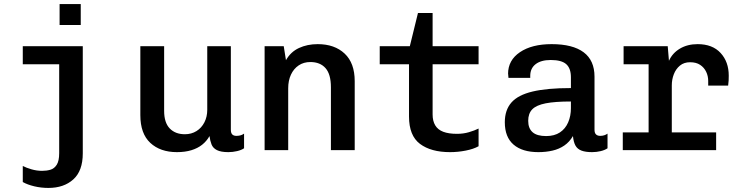

<svg xmlns="http://www.w3.org/2000/svg" viewBox="-20 -738 3640 944"><path d="M218 186Q182 186 148.5 178Q115 170 92 157V78Q109 87 135 94.5Q161 102 187 102Q209 102 228 96.5Q247 91 259 72Q271 53 271 15V-422H92V-511H387V16Q387 102 340.5 144Q294 186 218 186ZM273 -615V-718H377V-615Z M850 10Q768 10 719 -35.5Q670 -81 670 -172V-511H787V-193Q787 -135 814.5 -106.5Q842 -78 889 -78Q921 -78 946 -93.5Q971 -109 985 -136.5Q999 -164 999 -198V-511H1115V-100Q1115 -84 1122 -77Q1129 -70 1142 -70Q1151 -70 1160.5 -72Q1170 -74 1180 -81V-9Q1167 0 1145.5 5Q1124 10 1103 10Q1066 10 1046.5 0Q1027 -10 1020 -28Q1013 -46 1010 -69Q996 -44 974 -26.5Q952 -9 921 0.5Q890 10 850 10Z M1281 0V-511H1375L1386 -442Q1409 -483 1450 -502Q1491 -521 1542 -521Q1625 -521 1674.5 -474.5Q1724 -428 1724 -339V0H1607V-309Q1607 -373 1580.5 -403Q1554 -433 1506 -433Q1473 -433 1448.5 -416.5Q1424 -400 1410.5 -371Q1397 -342 1397 -304V0Z M2193 10Q2099 10 2045 -30.5Q1991 -71 1991 -165V-422H1847V-511H1995L2035 -674H2107V-511H2333V-422H2107V-175Q2107 -143 2120 -121.5Q2133 -100 2159.5 -90Q2186 -80 2227 -80Q2258 -80 2285.5 -88Q2313 -96 2333 -106V-19Q2308 -5 2269.5 2.5Q2231 10 2193 10Z M2627 10Q2548 10 2505 -27Q2462 -64 2462 -137Q2462 -197 2494.5 -234Q2527 -271 2598.5 -288Q2670 -305 2787 -305V-358Q2787 -402 2764 -422.5Q2741 -443 2688 -443Q2640 -443 2613.5 -422.5Q2587 -402 2587 -365V-355H2480Q2479 -368 2478.5 -372.5Q2478 -377 2478 -376.5Q2478 -376 2478 -374.5Q2478 -373 2478 -375Q2478 -442 2536.5 -481.5Q2595 -521 2692 -521Q2796 -521 2849.5 -481Q2903 -441 2903 -361V-100Q2903 -84 2910.5 -77Q2918 -70 2931 -70Q2952 -70 2967 -81V-9Q2954 0 2933.5 5Q2913 10 2891 10Q2859 10 2839 2.5Q2819 -5 2809.5 -22Q2800 -39 2797 -69Q2780 -40 2754.5 -22.5Q2729 -5 2696.5 2.5Q2664 10 2627 10ZM2665 -69Q2706 -69 2733 -87Q2760 -105 2773.5 -136.5Q2787 -168 2787 -206V-239Q2709 -239 2663 -230Q2617 -221 2597 -200.5Q2577 -180 2577 -144Q2577 -107 2598.5 -88Q2620 -69 2665 -69Z M3169 0V-422H3046V-511H3263L3269 -439Q3286 -477 3323 -499Q3360 -521 3410 -521Q3483 -521 3523 -477.5Q3563 -434 3563 -366Q3563 -354 3562.5 -342.5Q3562 -331 3560 -317H3462V-340Q3462 -364 3452 -385Q3442 -406 3422.5 -419Q3403 -432 3373 -432Q3343 -432 3323 -415.5Q3303 -399 3293 -373Q3283 -347 3283 -318V0ZM3042 0V-87H3501V0Z"/></svg>

Font: Chivo Mono Medium
Style: Regular
Weight: 500
Monospace: yes
Designer: Hector Gatti
Foundry: Omnibus-Type
Version: Version 1.008